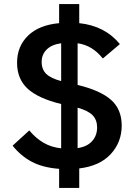

<svg xmlns="http://www.w3.org/2000/svg" viewBox="-20 -839 670 945"><path d="M370 -10V86H271V-8Q191 -14 137 -42.5Q83 -71 42 -122L124 -197Q157 -158 195 -136Q233 -114 281 -109V-327Q167 -355 115.5 -403Q64 -451 64 -530Q64 -611 118 -663.5Q172 -716 271 -725V-819H370V-725Q496 -712 570 -622L486 -551Q435 -616 362 -626V-421Q474 -394 526.5 -347.5Q579 -301 579 -221Q579 -139 525 -80.5Q471 -22 370 -10ZM281 -440V-626Q235 -620 210 -595.5Q185 -571 185 -534Q185 -497 208 -475Q231 -453 281 -440ZM362 -110Q409 -117 433.5 -144.5Q458 -172 458 -212Q458 -248 436.5 -271Q415 -294 362 -309Z"/></svg>

Font: IBM Plex Sans JP SemiBold
Style: Regular
Weight: 600
Designer: Mike Abbink; Paul van der Laan; Pieter van Rosmalen; Wujin Sim; Yejin Wi; Jinhee Kim; Boomi Park; Yona Kim; Kichan Ma
Foundry: Sandoll Inc.
Version: Version 1.001